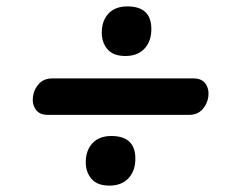

<svg xmlns="http://www.w3.org/2000/svg" viewBox="-20 -575 740 600"><path d="M372 -400Q334 -400 316 -421Q298 -442 298 -473Q298 -510 319 -532.5Q340 -555 378 -555Q453 -555 453 -484Q453 -446 431.5 -423Q410 -400 372 -400ZM130 -216Q103 -216 91.5 -233Q80 -250 83 -273Q86 -296 101.5 -313Q117 -330 144 -330H584Q611 -330 622.5 -313Q634 -296 631 -273Q628 -250 612.5 -233Q597 -216 570 -216ZM322 5Q284 5 266 -16Q248 -37 248 -68Q248 -105 269 -127.5Q290 -150 328 -150Q403 -150 403 -79Q403 -41 381.5 -18Q360 5 322 5Z"/></svg>

Font: Pacifico
Style: Regular
Weight: 400
Designer: Vernon Adams
Foundry: Vernon Adams
Version: Version 3.010; ttfautohint (v1.8.4.7-5d5b)